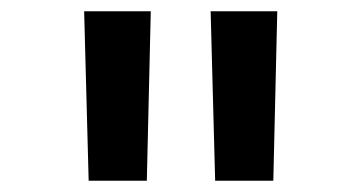

<svg xmlns="http://www.w3.org/2000/svg" viewBox="-20 -750 640 340"><path d="M137 -430 129 -730H247L240 -430ZM361 -430 353 -730H471L464 -430Z"/></svg>

Font: JetBrains Mono NL SemiBold
Style: Regular
Weight: 600
Designer: Philipp Nurullin, Konstantin Bulenkov
Foundry: JetBrains
Version: Version 2.304; ttfautohint (v1.8.4.7-5d5b)